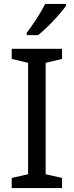

<svg xmlns="http://www.w3.org/2000/svg" viewBox="-20 -964 379 984"><path d="M318 -934V-944H212C189 -899 146 -833 117 -796V-784H175C222 -820 293 -897 318 -934ZM298 0V-52L214 -71V-642L298 -662V-714H40V-662L124 -642V-71L40 -52V0Z"/></svg>

Font: Noto Sans Nandinagari
Style: Regular
Weight: 400
Designer: Ek Type
Foundry: Ek Type
Version: Version 1.002